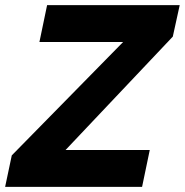

<svg xmlns="http://www.w3.org/2000/svg" viewBox="-56 -730 722 750"><path d="M-10 -123 425 -566H98L128 -710H646L619 -587L200 -144H529L499 0H-36Z"/></svg>

Font: Raleway-v4020 ExtraBold
Style: Italic
Weight: 800
Italic angle: -12°
Designer: Matt McInerney, Pablo Impallari, Rodrigo Fuenzalida
Foundry: Matt McInerney, Pablo Impallari, Rodrigo Fuenzalida
Version: Version 4.020;PS 004.020;hotconv 1.0.88;makeotf.lib2.5.64775